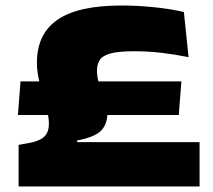

<svg xmlns="http://www.w3.org/2000/svg" viewBox="-20 -677 774 697"><path d="M45 -259.5 54.5 -381.5H638.5L629 -259.5ZM260 -161H704.5V0H47.5V-151L98.5 -160.5Q121 -166.5 134 -175.5Q147 -184.5 152.2 -197.5Q157.5 -210.5 157.5 -228Q157.5 -248.5 151 -275.2Q144.5 -302 135.8 -331.8Q127 -361.5 120.5 -391.5Q114 -421.5 114 -449Q114 -554 189 -605.5Q264 -657 420.5 -657Q477.5 -657 537.5 -651Q597.5 -645 647.5 -633.5L664.5 -469.5Q615.5 -479.5 567 -485.2Q518.5 -491 467.5 -491Q409.5 -491 380.5 -482.8Q351.5 -474.5 341.8 -458.8Q332 -443 332 -420Q332 -400 337.8 -379.5Q343.5 -359 351 -339.2Q358.5 -319.5 364.2 -301.2Q370 -283 370 -267Q370 -228.5 348.5 -204.2Q327 -180 260 -167Z"/></svg>

Font: Anek Latin Expanded ExtraBold
Style: Regular
Weight: 800
Width: 7
Designer: Yesha Goshar
Foundry: Ek Type
Version: Version 1.003